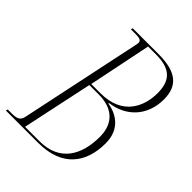

<svg xmlns="http://www.w3.org/2000/svg" viewBox="-225 -821 927 927"><g transform="rotate(45 238.5 -357.0)"><path d="M-20 0H201C364 0 433 -96 433 -229C433 -320 374 -363 306 -374L307 -378C406 -390 482 -462 482 -578C482 -670 430 -714 309 -714H132L130 -704H166C189 -704 202 -699 202 -684C202 -679 200 -672 199 -665L68 -44C61 -14 42 -10 7 -10H-17ZM244 -382H181L247 -704H303C394 -704 439 -668 439 -578C439 -487 395 -382 244 -382ZM200 -10H101L178 -372H242C333 -372 391 -326 391 -231C391 -108 338 -10 200 -10Z"/></g></svg>

Font: Noto Serif Display ExtraCondensed ExtraLight
Style: Italic
Weight: 200
Width: 2
Italic angle: -12°
Designer: Monotype Design Team
Foundry: Monotype Imaging Inc.
Version: Version 2.009